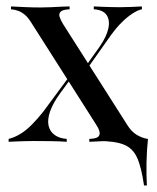

<svg xmlns="http://www.w3.org/2000/svg" viewBox="-20 -435 482 589"><path d="M421.8 133.9Q413.7 77.4 400.4 48.4Q387.1 19.4 359.7 8.5Q332.3 -2.4 281.5 -2.4L342.7 -13.7L433.9 -8.9Q432.3 6.5 431 25.8Q429.8 45.2 429.4 64.5Q429 83.9 429.4 102Q429.8 120.2 430.6 133.9ZM254 0V-8.9Q275.8 -9.7 281.9 -16.1Q287.9 -22.6 284.7 -33.1Q281.5 -43.5 274.2 -54L76.6 -364.5Q66.1 -381.5 56.5 -389.5Q46.8 -397.6 36.3 -401.6Q25.8 -405.6 13.7 -406.5V-415.3Q28.2 -414.5 54 -413.3Q79.8 -412.1 104 -412.1Q120.2 -412.1 136.7 -412.9Q153.2 -413.7 168.1 -414.5Q183.1 -415.3 193.5 -415.3V-406.5Q172.6 -405.6 166.1 -399.2Q159.7 -392.7 162.9 -383.1Q166.1 -373.4 173.4 -361.3L371 -50.8Q383.1 -31.5 398.8 -21.8Q414.5 -12.1 432.3 -8.9V0Q419.4 -0.8 394.8 -2Q370.2 -3.2 346.8 -3.2Q322.6 -3.2 296.4 -2Q270.2 -0.8 254 0ZM6.5 0V-8.9Q23.4 -12.9 41.1 -23.4Q58.9 -33.9 77 -52Q95.2 -70.2 112.9 -92.7L197.6 -207.3L203.2 -201.6L165.3 -150Q141.9 -117.7 133.5 -92.7Q125 -67.7 129 -49.6Q133.1 -31.5 147.6 -21Q162.1 -10.5 184.7 -8.9V0Q166.1 -1.6 137.1 -2Q108.1 -2.4 82.3 -2.4Q69.4 -2.4 57.3 -2Q45.2 -1.6 33.1 -1.2Q21 -0.8 6.5 0ZM241.9 -216.1 236.3 -222.6 286.3 -292.7Q307.3 -323.4 312.5 -348.4Q317.7 -373.4 306.9 -389.1Q296 -404.8 267.7 -406.5V-415.3Q281.5 -414.5 294.4 -414.1Q307.3 -413.7 320.2 -413.3Q333.1 -412.9 347.6 -412.9Q366.1 -412.9 382.3 -413.7Q398.4 -414.5 415.3 -415.3V-406.5Q402.4 -404 385.9 -393.1Q369.4 -382.3 352.8 -365.7Q336.3 -349.2 321 -328.2Z"/></svg>

Font: Playfair 144pt SemiCondensed Medium
Style: Regular
Weight: 500
Width: 4
Designer: Claus Eggers Sørensen
Foundry: Claus Eggers Sørensen
Version: Version 2.203